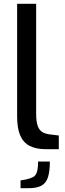

<svg xmlns="http://www.w3.org/2000/svg" viewBox="-20 -783 340 1009"><path d="M219 1Q170 1 136.5 -16Q103 -33 86.5 -70.5Q70 -108 70 -172V-763H170V-185Q170 -143 178.5 -120.5Q187 -98 202.5 -89Q218 -80 239 -77L289 -71V1ZM88 206V165L117 160Q139 155 153 148Q167 141 173.5 122.5Q180 104 180 66H242Q242 116 232.5 147Q223 178 199 192Q175 206 130 206Z"/></svg>

Font: Exo Thin Medium
Style: Regular
Weight: 500
Version: Version 2.000